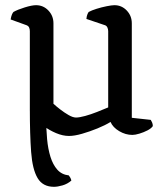

<svg xmlns="http://www.w3.org/2000/svg" viewBox="-20 -520 633 740"><path d="M188 200Q145 200 125 166.5Q105 133 100 66Q95 -1 95 -103L158 -64Q158 -22 161.5 16Q165 54 174.5 84.5Q184 115 201 134Q218 153 245 156Q247 158 250.5 164Q254 170 255 176Q240 189 221 194.5Q202 200 188 200ZM246 4Q222 4 196 -7Q170 -18 147 -35Q124 -52 109.5 -67.5Q95 -83 95 -92V-400Q95 -408 92 -414.5Q89 -421 79 -424L21 -445Q23 -457 26 -464Q29 -471 32 -474Q48 -483 75.5 -491.5Q103 -500 119 -500Q147 -500 166.5 -479.5Q186 -459 186 -430V-120Q197 -110 212.5 -98Q228 -86 244.5 -76.5Q261 -67 273 -67Q286 -67 308 -73Q330 -79 354 -88.5Q378 -98 397 -106V-400Q397 -408 393.5 -415Q390 -422 381 -424L313 -447Q314 -458 317 -465Q320 -472 322 -474Q333 -480 352 -486Q371 -492 391 -496Q411 -500 421 -500Q449 -500 468.5 -479.5Q488 -459 488 -430V-66L561 -58Q563 -55 566 -48.5Q569 -42 569 -34Q563 -25 548.5 -17.5Q534 -10 517.5 -5Q501 0 490 0Q464 0 439.5 -14.5Q415 -29 406 -50Q385 -37 355.5 -25Q326 -13 296.5 -4.5Q267 4 246 4Z"/></svg>

Font: Texturina 12pt
Style: Regular
Weight: 400
Designer: Guillermo Torres Carreño
Foundry: Omnibus-Type
Version: Version 1.002